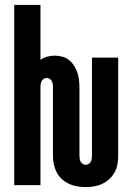

<svg xmlns="http://www.w3.org/2000/svg" viewBox="-20 -755 540 783"><path d="M329 8Q312 8 294.5 5Q277 2 261 -5.5Q245 -13 232 -25Q219 -37 211 -52.5Q203 -68 199.5 -85Q196 -102 196 -120V-400Q196 -406 195 -412.5Q194 -419 191 -424.5Q188 -430 182.5 -433.5Q177 -437 171 -437Q164 -437 158.5 -433.5Q153 -430 150 -424.5Q147 -419 146 -412.5Q145 -406 145 -400V0H38V-735H145V-511Q158 -520 173 -524Q188 -528 203 -528Q218 -528 233.5 -524Q249 -520 261 -510.5Q273 -501 281.5 -488Q290 -475 295 -460.5Q300 -446 302 -430.5Q304 -415 304 -400V-120Q304 -114 305 -107.5Q306 -101 309 -95.5Q312 -90 317.5 -86.5Q323 -83 329 -83Q336 -83 341.5 -86.5Q347 -90 350 -95.5Q353 -101 354 -107.5Q355 -114 355 -120V-520H462V-120Q462 -102 459 -85Q456 -68 447.5 -52.5Q439 -37 426 -25Q413 -13 397.5 -5.5Q382 2 364.5 5Q347 8 329 8Z"/></svg>

Font: Iosevka SS04 Extrabold
Style: Regular
Weight: 800
Monospace: yes
Designer: Belleve Invis
Foundry: Belleve Invis
Version: Version 19.0.0; ttfautohint (v1.8.4)